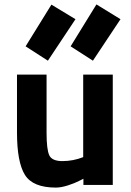

<svg xmlns="http://www.w3.org/2000/svg" viewBox="-20 -838 593 870"><path d="M491 -500V0H358V-28L338 -18Q319 -8 288 2Q257 12 233 12Q129 12 93 -45.5Q57 -103 57 -238Q57 -238 57 -500H191V-236Q191 -162 203 -135Q215 -108 263 -108Q311 -108 357 -126V-500ZM300 -628 417 -818 526 -751 401 -563ZM96 -628 213 -817 322 -751 197 -563Z"/></svg>

Font: Titillium Web
Style: Bold
Weight: 700
Version: Version 1.001;PS 57.000;hotconv 1.0.70;makeotf.lib2.5.55311